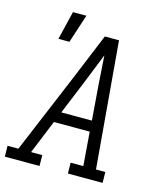

<svg xmlns="http://www.w3.org/2000/svg" viewBox="-132 -904 852 994"><g transform="rotate(15 293.5 -407.0)"><path d="M-12 0 -13 -58H45L226 -490L327 -735H403L461 -58H511L512 0H326L325 -58H393L379 -239H187L113 -58H173L174 0ZM211 -297H375L360 -490Q357 -527 355 -565Q353 -603 350 -640Q335 -603 320 -565Q305 -527 290 -490ZM98 -661 135 -814H207L157 -661Z"/></g></svg>

Font: Iosevka Etoile Light
Style: Italic
Weight: 300
Italic angle: -9°
Designer: Belleve Invis
Foundry: Belleve Invis
Version: Version 22.1.2; ttfautohint (v1.8.4)